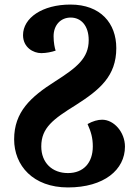

<svg xmlns="http://www.w3.org/2000/svg" viewBox="-20 -569 610 842"><path d="M278 253C437 253 528 175 528 74C528 11 480 -44 428 -44C409 -44 387 -38 364 -25C379 9 387 35 387 73C387 145 346 190 278 190C209 190 161 145 161 73C161 -9 214 -47 312 -108C417 -175 490 -235 490 -358C490 -467 421 -549 289 -549C165 -549 81 -490 81 -415C81 -361 126 -336 161 -336C182 -336 207 -341 224 -347C220 -358 215 -382 215 -410C215 -459 246 -492 290 -492C335 -492 369 -457 369 -393C369 -314 317 -273 223 -213C114 -144 42 -78 42 42C42 157 125 253 278 253Z"/></svg>

Font: Noto Serif Georgian Bold
Style: Regular
Weight: 700
Designer: Monotype Design Team, Akaki Razmadze
Foundry: Google LLC
Version: Version 2.003